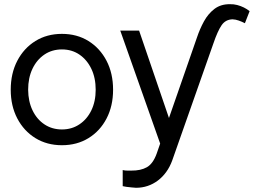

<svg xmlns="http://www.w3.org/2000/svg" viewBox="-20 -685 1211 916"><path d="M275.4 7.8Q204.1 7.8 148.9 -26.1Q93.8 -60.1 62.5 -119.9Q31.2 -179.7 31.2 -256.8Q31.2 -335 62.5 -395Q93.8 -455.1 148.9 -489.3Q204.1 -523.4 275.4 -523.4Q347.2 -523.4 402.1 -489.3Q457 -455.1 488.3 -395Q519.5 -335 519.5 -256.8Q519.5 -179.7 488.5 -119.9Q457.5 -60.1 402.3 -26.1Q347.2 7.8 275.4 7.8ZM275.4 -67.4Q322.3 -67.4 358.6 -91.6Q395 -115.7 415.8 -158.4Q436.5 -201.2 436.5 -256.8Q436.5 -313.5 415.8 -356.7Q395 -399.9 358.9 -424.6Q322.8 -449.2 275.4 -449.2Q228 -449.2 191.7 -424.6Q155.3 -399.9 134.8 -356.7Q114.3 -313.5 114.3 -256.8Q114.7 -201.2 135.3 -158.4Q155.8 -115.7 192.1 -91.6Q228.5 -67.4 275.4 -67.4ZM553.7 -539.1H643.6L786.1 -122.1L919.9 -506.8Q933.1 -546.4 952.9 -582.8Q972.7 -619.1 1002.9 -642.3Q1033.2 -665.5 1077.1 -665Q1094.7 -665.5 1111.6 -661.1Q1128.4 -656.7 1143.6 -649.2Q1158.7 -641.6 1170.9 -631.8L1148.4 -574.2Q1134.3 -581.5 1119.1 -586.9Q1104 -592.3 1089.8 -592.8Q1056.2 -592.3 1037.1 -564.5Q1018.1 -536.6 998 -477.5L801.8 80.1Q790.5 111.3 772.9 135.5Q755.4 159.7 732.9 176.5Q710.4 193.4 684.3 202.1Q658.2 210.9 628.9 210.9Q621.6 210.4 608.2 209.2Q594.7 208 582.5 206.3Q570.3 204.6 565.4 203.1V126Q568.4 127.4 578.1 128.4Q587.9 129.4 606.4 128.9Q651.4 129.4 680.7 112.8Q710 96.2 727.5 47.9L744.1 0Z"/></svg>

Font: Inter Display V
Style: Regular
Weight: 400
Designer: Rasmus Andersson
Foundry: rsms
Version: Version 3.015;git-src